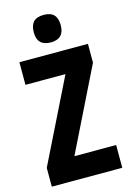

<svg xmlns="http://www.w3.org/2000/svg" viewBox="-138 -1000 723 1066"><g transform="rotate(-15 224.0 -466.5)"><path d="M225 -933C171 -933 147 -906 147 -853C147 -801 173 -775 225 -775C276 -775 302 -801 302 -853C302 -905 279 -933 225 -933ZM427 0V-131H187L421 -606V-714H27V-584H257L22 -108V0Z"/></g></svg>

Font: Noto Sans Lao UI ExtCond ExtBd
Style: Regular
Weight: 800
Width: 2
Designer: Monotype Design Team
Foundry: Monotype Imaging Inc.
Version: Version 2.000